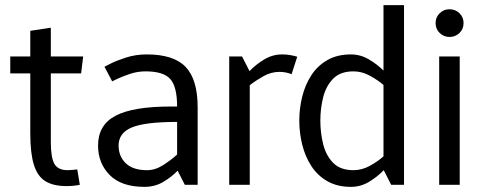

<svg xmlns="http://www.w3.org/2000/svg" viewBox="-20 -720 1880 748"><path d="M281 -60 291 0Q266 5 239 5Q188 5 157 -14Q126 -33 112 -78Q98 -123 98 -200V-434H20V-500H98V-600L178 -612V-500H304L296 -434H178V-167Q178 -106 192 -81.5Q206 -57 244 -57Q253 -57 261.5 -58Q270 -59 281 -60Z M442 -153Q442 -111 470 -84Q498 -57 553 -57Q585 -57 616 -77Q647 -97 670 -118V-245Q545 -245 493.5 -223.5Q442 -202 442 -153ZM543 8Q453 8 407.5 -38Q362 -84 362 -153Q362 -233 430 -269Q498 -305 645 -305H670Q670 -382 643.5 -412Q617 -442 547 -442Q516 -442 486 -432Q456 -422 436.5 -412.5Q417 -403 417 -403L387 -460Q387 -460 410.5 -472Q434 -484 471.5 -496Q509 -508 552 -508Q657 -508 703.5 -459Q750 -410 750 -302V0H700L672 -55Q648 -30 615.5 -11Q583 8 543 8Z M1116 -431Q1093 -440 1069 -440Q1036 -440 1006 -423Q976 -406 953 -388V0H873V-500H923L952 -443Q977 -469 1009.5 -488.5Q1042 -508 1079 -508H1080Q1095 -508 1110 -505.5Q1125 -503 1138 -499Z M1357 -442Q1306 -442 1278 -413.5Q1250 -385 1239 -341Q1228 -297 1228 -250Q1228 -203 1239 -158.5Q1250 -114 1278 -85.5Q1306 -57 1357 -57Q1390 -57 1421 -74Q1452 -91 1474 -111V-389Q1452 -408 1421 -425Q1390 -442 1357 -442ZM1474 -700H1554V0H1504L1475 -57Q1450 -31 1417.5 -11.5Q1385 8 1347 8Q1294 8 1255.5 -14Q1217 -36 1193 -73Q1169 -110 1157.5 -156Q1146 -202 1146 -250Q1146 -298 1157.5 -344Q1169 -390 1193 -427Q1217 -464 1255.5 -486Q1294 -508 1347 -508Q1384 -508 1416.5 -489Q1449 -470 1474 -445Z M1731 -576Q1709 -576 1693 -591.5Q1677 -607 1677 -630Q1677 -653 1693 -668.5Q1709 -684 1731 -684Q1754 -684 1770 -668.5Q1786 -653 1786 -630Q1786 -607 1770 -591.5Q1754 -576 1731 -576ZM1691 0V-500H1771V0Z"/></svg>

Font: Epunda Sans
Style: Regular
Weight: 400
Designer: Simon Atzbach
Foundry: typofactur
Version: Version 2.204; ttfautohint (v1.8.4.7-5d5b)